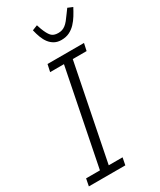

<svg xmlns="http://www.w3.org/2000/svg" viewBox="-227 -985 880 1058"><g transform="rotate(-30 213.5 -456.0)"><path d="M7 0 16 -46H104L225 -652H137L147 -698H379L369 -652H281L160 -46H248L239 0ZM280 -774Q256 -774 237.5 -784Q219 -794 206 -811Q193 -828 184.5 -850.5Q176 -873 170 -899L203 -912L212 -885Q226 -848 240.5 -832Q255 -816 284 -816Q298 -816 309 -819.5Q320 -823 330.5 -831Q341 -839 352 -852.5Q363 -866 377 -886L396 -912L427 -899Q415 -876 401.5 -854Q388 -832 371 -814Q354 -796 332 -785Q310 -774 280 -774Z"/></g></svg>

Font: IBM Plex Sans Condensed Light
Style: Italic
Weight: 300
Width: 3
Italic angle: -11°
Designer: Mike Abbink, Paul van der Laan, Pieter van Rosmalen
Foundry: Bold Monday
Version: Version 1.3